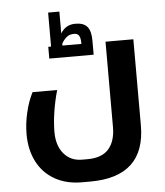

<svg xmlns="http://www.w3.org/2000/svg" viewBox="-60 -729 881 1023"><g transform="rotate(-5 380.5 -217.5)"><path d="M336.9 240.2Q253.4 240.2 191.7 205.1Q129.9 169.9 97.4 106.2Q64.9 42.5 64.9 -40Q64.9 -96.7 78.6 -155.5Q92.3 -214.4 116.2 -261.2H248Q232.4 -207.5 223.1 -148.7Q213.9 -89.8 213.9 -39.1Q213.9 33.7 250.5 76.9Q287.1 120.1 347.2 120.1H377Q454.1 120.1 490.5 78.4Q526.9 36.6 526.9 -39.1V-495.1H675.8V-35.2Q675.8 240.2 380.9 240.2ZM220.7 -494.6H235.8V-676.3H295.9V-559.6Q323.2 -604.5 375 -604.5Q419.4 -604.5 438.7 -581.3Q458 -558.1 458 -507.3V-431.6H220.7ZM397.9 -494.6V-499.5Q397.9 -525.9 390.1 -538.6Q382.3 -551.3 363.8 -551.3Q338.4 -551.3 323 -538.1Q307.6 -524.9 296.9 -505.4L295.9 -494.6Z"/></g></svg>

Font: DroidArabicKufi-Bold
Style: Bold
Weight: 700
Designer: Pascal Zoghbi
Foundry: Ascender Corporation
Version: Version 1.00